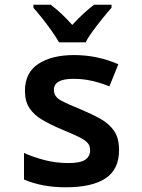

<svg xmlns="http://www.w3.org/2000/svg" viewBox="-20 -786 603 816"><path d="M259 10Q210 10 166 2Q122 -6 82 -23V-136Q119 -119 168 -106Q217 -93 271 -93Q321 -93 342 -107Q363 -121 363 -148Q363 -167 351.5 -179.5Q340 -192 313 -205Q286 -218 240 -237Q195 -256 160 -276.5Q125 -297 105.5 -326Q86 -355 86 -400Q86 -477 143 -514.5Q200 -552 295 -552Q393 -552 483 -513L445 -419Q402 -436 366 -443.5Q330 -451 292 -451Q209 -451 209 -404Q209 -375 239 -359Q269 -343 328 -319Q373 -300 408.5 -280Q444 -260 465 -229.5Q486 -199 486 -148Q486 -66 428.5 -28Q371 10 259 10ZM231 -606Q219 -627 200 -654Q181 -681 160 -707.5Q139 -734 122 -753V-766H195Q217 -750 240.5 -728Q264 -706 287 -680Q335 -732 380 -766H454V-753Q437 -734 416 -708Q395 -682 375 -655Q355 -628 344 -606Z"/></svg>

Font: Noto Sans Mono SemiCondensed SemiBold
Style: Regular
Weight: 600
Width: 4
Designer: Monotype Design Team
Foundry: Monotype Imaging Inc.
Version: Version 2.014; ttfautohint (v1.8.4.7-5d5b)